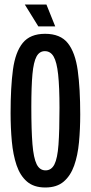

<svg xmlns="http://www.w3.org/2000/svg" viewBox="-20 -821 403 852"><path d="M181 11Q130 11 99.5 -15.5Q69 -42 53.5 -88Q38 -134 32.5 -193.5Q27 -253 27 -320Q27 -434 37.5 -512Q48 -590 81 -630.5Q114 -671 180 -671Q248 -671 281 -629.5Q314 -588 325 -508Q336 -428 336 -313Q336 -248 330.5 -189.5Q325 -131 309 -86Q293 -41 262.5 -15Q232 11 181 11ZM182 -65Q208 -65 221.5 -91.5Q235 -118 239.5 -179Q244 -240 244 -342Q244 -435 238 -490.5Q232 -546 218 -570Q204 -594 179 -594Q155 -594 142 -570Q129 -546 124 -492Q119 -438 119 -346Q119 -243 124 -181.5Q129 -120 142.5 -92.5Q156 -65 182 -65ZM150 -704 90 -801H186L225 -704Z"/></svg>

Font: Bricolage Grotesque 96pt Condensed
Style: Regular
Weight: 400
Width: 3
Designer: Mathieu Triay
Foundry: Atelier Triay
Version: Version 1.001; ttfautohint (v1.8.4.7-5d5b);gftools[0.9.33.de